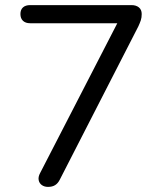

<svg xmlns="http://www.w3.org/2000/svg" viewBox="-20 -725 640 752"><path d="M168 7Q154 7 144 0Q134 -7 131.5 -19.5Q129 -32 137 -47L458 -670V-634H98Q80 -634 70 -643.5Q60 -653 60 -670Q60 -687 70 -696Q80 -705 98 -705H495Q513 -705 524 -696Q535 -687 535 -670Q535 -656 531.5 -645.5Q528 -635 522 -622L214 -21Q207 -7 196 0Q185 7 168 7Z"/></svg>

Font: Nunito
Style: Regular
Weight: 400
Designer: Vernon Adams
Foundry: Vernon Adams
Version: Version 3.602